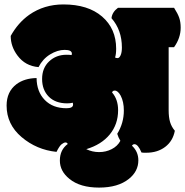

<svg xmlns="http://www.w3.org/2000/svg" viewBox="-20 -685 835 866"><path d="M628.9 3.9H639.6Q690.4 3.9 725.1 -22.5Q759.8 -48.8 768.6 -95.2Q753.4 -113.3 747.1 -134.5Q740.7 -155.8 740.7 -188V-472.2H765.1Q794.9 -513.7 794.9 -560.1Q794.9 -585.9 788.3 -605Q781.7 -624 765.1 -649.9H512.2Q485.8 -630.4 482.9 -603Q529.8 -549.3 529.8 -470.7Q529.8 -448.2 523.9 -435.5Q518.1 -422.9 510.5 -422.9Q502.9 -422.9 499 -425.8Q503.9 -439.9 503.9 -465.3Q503.9 -555.7 440.4 -610.4Q377 -665 266.1 -665Q178.7 -665 111.8 -618.2Q61 -582 28.3 -522.9Q28.3 -475.1 59.1 -434.1Q94.2 -387.2 153.8 -382.3Q172.4 -418.9 205.8 -439.5Q239.3 -460 271.7 -460Q304.2 -460 304.2 -442.9Q304.2 -439.5 302.7 -436.5Q296.4 -438 279.8 -438Q233.4 -438 201.7 -408.2Q169.9 -378.4 169.9 -328.9Q169.9 -279.3 200 -249Q230 -218.8 283.2 -218.8Q296.9 -218.8 308.1 -221.7Q309.6 -217.3 309.6 -213.4Q309.6 -196.8 279.8 -196.8Q218.3 -196.8 181.9 -234.1Q145.5 -271.5 145 -333Q90.3 -332 54.2 -305.2Q9.8 -271.5 9.8 -209Q9.8 -124 77.4 -66.7Q145 -9.3 234.9 0Q248 -26.9 258.3 -34.7Q268.6 -42.5 275.4 -42.5Q282.2 -42.5 285.6 -35.6Q250 -9.3 250 39.1Q250 87.4 293.5 122.1Q341.3 161.1 426.8 161.1Q512.2 161.1 561 122.1Q604 87.9 604 38.1Q604 -1 575.2 -27.8Q579.6 -34.7 586.4 -34.7Q602.5 -34.7 618.2 2.9Q625 3.9 628.9 3.9ZM369.1 -12.2Q437.5 -32.7 475.1 -78.6Q512.7 -124.5 512.7 -188Q512.7 -236.8 485.4 -268.1Q488.3 -276.4 497.6 -276.4Q511.7 -276.4 524.4 -253.4Q538.6 -226.1 538.6 -186.5Q538.6 -129.9 508.8 -81.5Q513.7 -64.9 522.9 -49.8Q509.8 -25.4 483.6 -12.2Q457.5 1 427 1Q396.5 1 369.1 -12.2Z"/></svg>

Font: Friends & Family
Style: Regular
Weight: 400
Designer: Sarang Kulkarni, Maithili Shingre, Noopur Datye
Foundry: Ek Type
Version: Version 1.000;hotconv 1.0.117;makeotfexe 2.5.65602